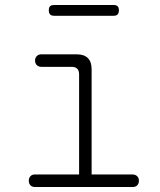

<svg xmlns="http://www.w3.org/2000/svg" viewBox="-20 -747 640 767"><path d="M510 -50Q521 -50 528 -43Q535 -36 535 -25Q535 -14 528.5 -7Q522 0 511 0H119Q108 0 101.5 -7Q95 -14 95 -25Q95 -36 101.5 -43Q108 -50 119 -50H296V-450Q296 -465 288.5 -472.5Q281 -480 266 -480H145Q134 -480 127 -487Q120 -494 120 -505Q120 -516 127 -523Q134 -530 145 -530H286Q316 -530 331 -515Q346 -500 346 -470V-50ZM196 -684Q185 -684 180 -689.5Q175 -695 175 -706Q175 -717 180 -722Q185 -727 196 -727H434Q445 -727 450 -722Q455 -717 455 -706Q455 -695 450 -689.5Q445 -684 434 -684Z"/></svg>

Font: Maple Mono Thin
Style: Regular
Weight: 250
Monospace: yes
Designer: subframe7536
Version: Version 7.000